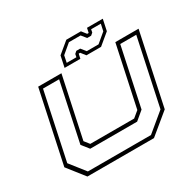

<svg xmlns="http://www.w3.org/2000/svg" viewBox="-148 -846 1032 1012"><g transform="rotate(-30 368.0 -340.0)"><path d="M108 0 27 -103 120 -540H261.5L183 -172L207 -141.5H474L511 -172L589.5 -540H731L638 -103L513 0ZM123.5 -22H507.5L618.5 -114L704.5 -518.5H607L531.5 -163L479.5 -119.5H194L159.5 -163L235 -518.5H137L51 -114ZM290 -556 304.5 -624 372 -680H461L483 -652H492L498 -680H594L579.5 -612L512 -556H423L401 -584H392L386 -556ZM313 -573.5H372L375.5 -591.5L388.5 -603H412L435.5 -574H507L563 -621L572 -662.5H513L509.5 -644.5L496 -633H472L448.5 -662H377.5L321.5 -615Z"/></g></svg>

Font: Tourney Expanded ExtraLight
Style: Italic
Weight: 200
Width: 7
Italic angle: -12°
Designer: Tyler Finck
Foundry: Etcetera Type Co
Version: Version 1.010; ttfautohint (v1.8.3)